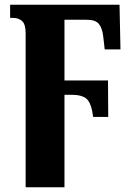

<svg xmlns="http://www.w3.org/2000/svg" viewBox="-20 -556 565 816"><path d="M89 240H254V-153H285Q332 -153 350.5 -133.5Q369 -114 376 -59H440L439 -214H254V-472H349Q386 -472 400.5 -454Q415 -436 419 -399L425 -346H492L488 -536H23V-480H35Q59 -480 74 -466.5Q89 -453 89 -414Z"/></svg>

Font: Noto Serif SemiCondensed Extra
Style: Regular
Weight: 800
Width: 4
Designer: Monotype Design Team
Foundry: Monotype Imaging Inc.
Version: Version 1.002